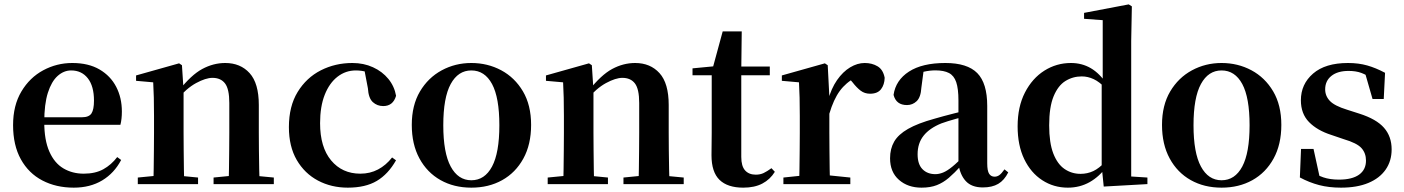

<svg xmlns="http://www.w3.org/2000/svg" viewBox="-20 -839 6398 875"><path d="M316.2 16.2Q235.8 16.2 173.2 -16.5Q110.6 -49.1 75.1 -113Q39.6 -176.9 39.6 -268.8Q39.6 -358.8 77.6 -422.2Q115.5 -485.7 177.2 -518.8Q238.9 -551.9 309.4 -551.9Q383.1 -551.9 433.5 -522.5Q483.8 -493.1 509.6 -443.2Q535.4 -393.3 535.4 -330.9Q535.4 -296.1 528.7 -270.2H98.1V-304.6H353.4Q385.5 -304.6 396.9 -322.2Q408.3 -339.8 408.3 -380.4Q408.3 -446.3 380.2 -482.2Q352.1 -518 304.1 -518Q270.7 -518 242.6 -492.9Q214.6 -467.8 198.1 -416Q181.7 -364.1 181.7 -282.7Q181.7 -200.5 204.9 -148.2Q228 -95.8 268.8 -71.7Q309.5 -47.5 361.4 -47.5Q414.4 -47.5 450.9 -67.7Q487.3 -87.9 514.2 -123.2L532.1 -109.9Q500.6 -49.8 445.7 -16.8Q390.7 16.2 316.2 16.2Z M608 0V-29.9L713.6 -40.2H776.7L882.6 -29.9V0ZM678.2 0Q679.9 -25.5 680.4 -67.4Q680.9 -109.4 681.4 -154.8Q681.9 -200.3 681.9 -234.8V-310.2Q681.9 -360 681 -393.7Q680.2 -427.5 678.2 -463.8L600.1 -470.7V-495.2L796.2 -550.4L809.2 -541.7L816.6 -428V-425.6V-234.8Q816.6 -200.3 817.1 -154.8Q817.6 -109.4 818.1 -67.4Q818.6 -25.5 819.6 0ZM953.3 0V-29.9L1057.2 -40.2H1119.8L1227.9 -29.9V0ZM1022 0Q1023 -25.5 1023.5 -66.9Q1024 -108.4 1024.5 -153.8Q1025 -199.3 1025 -234.8V-369.8Q1025 -433.2 1005.6 -458.7Q986.2 -484.2 948.2 -484.2Q917.6 -484.2 873.8 -460.5Q830.1 -436.8 784.5 -383.3L779.6 -425.7H794.9Q851.1 -497.3 901.7 -524.6Q952.3 -551.9 1006.5 -551.9Q1075.6 -551.9 1117.5 -505.8Q1159.5 -459.6 1159.5 -360.5V-234.8Q1159.5 -199.3 1160 -153.8Q1160.5 -108.4 1161.3 -66.9Q1162.2 -25.5 1163.2 0Z M1565.1 16.2Q1490.1 16.2 1429.2 -16Q1368.3 -48.3 1332.4 -109.8Q1296.6 -171.4 1296.6 -259.7Q1296.6 -354.7 1336.5 -419.9Q1376.4 -485 1442.1 -518.5Q1507.9 -551.9 1586 -551.9Q1637.5 -551.9 1679.8 -532.5Q1722.2 -513.2 1749.8 -479.5Q1777.4 -445.8 1785 -402.4Q1771.4 -355.6 1726.4 -355.6Q1698.9 -355.6 1679.1 -373.6Q1659.4 -391.6 1656.6 -436.8L1638.8 -530.1L1706.7 -486.3Q1677.8 -503.2 1653.1 -510.6Q1628.4 -518 1601.6 -518Q1555.2 -518 1518.2 -489.4Q1481.1 -460.7 1459.9 -407.1Q1438.7 -353.5 1438.7 -277.6Q1438.7 -168.4 1489 -108Q1539.4 -47.5 1622.2 -47.5Q1666.5 -47.5 1702.8 -66.7Q1739.2 -85.9 1766.9 -121.4L1784.8 -108.4Q1749.1 -45.4 1697.3 -14.6Q1645.5 16.2 1565.1 16.2Z M2128 16.2Q2048.7 16.2 1987.5 -18.3Q1926.3 -52.8 1891.5 -117Q1856.6 -181.2 1856.6 -269.8Q1856.6 -359.1 1893.8 -422Q1931 -484.9 1992.9 -518.4Q2054.8 -551.9 2128 -551.9Q2202.1 -551.9 2264.1 -518.8Q2326 -485.6 2363.2 -422.7Q2400.4 -359.8 2400.4 -269.8Q2400.4 -180.5 2365 -116.3Q2329.6 -52 2268.4 -17.9Q2207.2 16.2 2128 16.2ZM2128 -17.5Q2189 -17.5 2222.4 -80.1Q2255.7 -142.6 2255.7 -268.1Q2255.7 -394.2 2222.4 -456.1Q2189 -518 2128 -518Q2067.7 -518 2034 -456.1Q2000.2 -394.2 2000.2 -268.1Q2000.2 -142.6 2034 -80.1Q2067.7 -17.5 2128 -17.5Z M2476 0V-29.9L2581.6 -40.2H2644.7L2750.6 -29.9V0ZM2546.2 0Q2547.9 -25.5 2548.4 -67.4Q2548.9 -109.4 2549.4 -154.8Q2549.9 -200.3 2549.9 -234.8V-310.2Q2549.9 -360 2549 -393.7Q2548.2 -427.5 2546.2 -463.8L2468.1 -470.7V-495.2L2664.2 -550.4L2677.2 -541.7L2684.6 -428V-425.6V-234.8Q2684.6 -200.3 2685.1 -154.8Q2685.6 -109.4 2686.1 -67.4Q2686.6 -25.5 2687.6 0ZM2821.3 0V-29.9L2925.2 -40.2H2987.8L3095.9 -29.9V0ZM2890 0Q2891 -25.5 2891.5 -66.9Q2892 -108.4 2892.5 -153.8Q2893 -199.3 2893 -234.8V-369.8Q2893 -433.2 2873.6 -458.7Q2854.2 -484.2 2816.2 -484.2Q2785.6 -484.2 2741.8 -460.5Q2698.1 -436.8 2652.5 -383.3L2647.6 -425.7H2662.9Q2719.1 -497.3 2769.7 -524.6Q2820.3 -551.9 2874.5 -551.9Q2943.6 -551.9 2985.5 -505.8Q3027.5 -459.6 3027.5 -360.5V-234.8Q3027.5 -199.3 3028 -153.8Q3028.5 -108.4 3029.3 -66.9Q3030.2 -25.5 3031.2 0Z M3291.4 -496.1V-535.7H3488.2V-496.1ZM3367.1 16.2Q3295.7 16.2 3259.1 -19.3Q3222.5 -54.8 3222.5 -131.7Q3222.5 -159.8 3223 -182.4Q3223.5 -205 3223.5 -234.7V-496.1H3136V-527.5L3245.7 -538L3227.1 -525.2L3273.5 -695.8H3360.3L3358.2 -519.3V-508.7V-123.8Q3358.2 -81.6 3375.7 -62.3Q3393.2 -43 3424.3 -43Q3444.4 -43 3460 -50.4Q3475.7 -57.9 3495.7 -72.5L3511.2 -56Q3489.7 -21.1 3454.3 -2.5Q3418.9 16.2 3367.1 16.2Z M3550.2 0V-29.9L3658.3 -41.2H3744.8L3855.2 -29.9V0ZM3621.2 0Q3622.9 -25.5 3623.4 -67.4Q3623.9 -109.4 3624.4 -154.8Q3624.9 -200.3 3624.9 -234.8V-310.2Q3624.9 -360.7 3624 -394.1Q3623.2 -427.5 3621.2 -463.8L3543.1 -470.7V-495.2L3739.2 -550.4L3752.2 -541.7L3759.6 -398.7V-397.7V-234.8Q3759.6 -200.3 3760.1 -154.8Q3760.6 -109.4 3761.1 -67.4Q3761.6 -25.5 3762.6 0ZM3759.4 -320.2 3726.3 -380.9H3753.4Q3768 -435.6 3794.6 -473.9Q3821.3 -512.2 3854.4 -532.1Q3887.5 -551.9 3920.6 -551.9Q3954.2 -551.9 3979.4 -536.8Q4004.7 -521.7 4011.7 -484.5Q4010.9 -453.2 3995.2 -432.6Q3979.4 -411.9 3945.2 -411.9Q3920.5 -411.9 3902.2 -425.8Q3884 -439.6 3864.8 -464.4L3841.8 -490.9L3878.4 -485.1Q3835.5 -463.1 3807.2 -424.7Q3778.9 -386.2 3759.4 -320.2Z M4179.6 16.2Q4117.2 16.2 4076.8 -19.4Q4036.3 -54.9 4036.3 -117.6Q4036.3 -161.2 4055 -193.6Q4073.7 -226.1 4118.1 -251.5Q4162.6 -277 4238.4 -297.9Q4277.8 -309.4 4327.4 -322Q4377 -334.6 4417 -344.4V-318.9Q4377 -308.9 4337 -297.6Q4296.9 -286.4 4270.1 -276.7Q4216.3 -254.9 4189.1 -220.6Q4161.8 -186.4 4161.8 -135.9Q4161.8 -90.4 4184.1 -67.9Q4206.3 -45.3 4243 -45.3Q4259.3 -45.3 4277.7 -52.6Q4296.1 -59.9 4320.4 -79.7Q4344.8 -99.4 4378.3 -135.5L4393.8 -82.4H4358.7Q4329.6 -50.6 4304.2 -28.7Q4278.7 -6.8 4249.4 4.7Q4220 16.2 4179.6 16.2ZM4459.1 15.2Q4407.6 15.2 4380.9 -14.2Q4354.2 -43.6 4347.9 -94V-96.5V-381.4Q4347.9 -434.7 4337.8 -464.5Q4327.7 -494.3 4304.6 -506.3Q4281.5 -518.3 4243 -518.3Q4217.4 -518.3 4190.3 -512.2Q4163.2 -506.1 4126.8 -491.2L4189.1 -516.3L4178.9 -439.2Q4176.3 -395.9 4157.6 -378Q4138.8 -360.2 4113.3 -360.2Q4064.1 -360.2 4052.2 -406.5Q4061.9 -473.5 4122.4 -512.7Q4182.9 -551.9 4288.1 -551.9Q4388.4 -551.9 4433.7 -505.9Q4479.1 -459.8 4479.1 -356.2V-94.8Q4479.1 -60.3 4487.8 -47Q4496.6 -33.8 4512.7 -33.8Q4524.3 -33.8 4534.3 -40.9Q4544.3 -48.1 4557.7 -67.2L4574.9 -53.4Q4557 -17.5 4529.2 -1.1Q4501.4 15.2 4459.1 15.2Z M4846.5 16.2Q4782 16.2 4729.9 -17.7Q4677.7 -51.5 4647.6 -114.2Q4617.6 -176.8 4617.6 -263.1Q4617.6 -352.4 4650.9 -417.2Q4684.2 -482 4739.4 -517Q4794.7 -551.9 4860.5 -551.9Q4910.9 -551.9 4951.4 -528.1Q4991.8 -504.4 5025.8 -453.6H5035.1L5018.3 -436.8Q4990.9 -465.9 4964.3 -478.3Q4937.7 -490.8 4909.9 -490.8Q4869.2 -490.8 4835.5 -469.9Q4801.9 -449.1 4781.6 -400.1Q4761.4 -351.2 4761.4 -267.7Q4761.4 -188.6 4780.1 -139.8Q4798.9 -91.1 4831.4 -68.9Q4863.9 -46.7 4904.3 -46.7Q4935.5 -46.7 4962.5 -59.4Q4989.5 -72.1 5015.8 -100.9L5034.6 -80.8H5024.1Q4990.8 -34.5 4946 -9.1Q4901.1 16.2 4846.5 16.2ZM5010 11.2 5000.7 -81.1V-83.3V-457.2L5005.4 -468.4V-747.1L4920.4 -753.3V-780.3L5123.9 -819L5138.2 -810L5135.2 -652.7V-34.7L5209.1 -29.9V0Z M5547 16.2Q5467.7 16.2 5406.5 -18.3Q5345.3 -52.8 5310.5 -117Q5275.6 -181.2 5275.6 -269.8Q5275.6 -359.1 5312.8 -422Q5350 -484.9 5411.9 -518.4Q5473.8 -551.9 5547 -551.9Q5621.1 -551.9 5683.1 -518.8Q5745 -485.6 5782.2 -422.7Q5819.4 -359.8 5819.4 -269.8Q5819.4 -180.5 5784 -116.3Q5748.6 -52 5687.4 -17.9Q5626.2 16.2 5547 16.2ZM5547 -17.5Q5608 -17.5 5641.4 -80.1Q5674.7 -142.6 5674.7 -268.1Q5674.7 -394.2 5641.4 -456.1Q5608 -518 5547 -518Q5486.7 -518 5453 -456.1Q5419.2 -394.2 5419.2 -268.1Q5419.2 -142.6 5453 -80.1Q5486.7 -17.5 5547 -17.5Z M6091.3 16.2Q6036.6 16.2 5991.7 4.5Q5946.8 -7.2 5903.9 -30.3L5909.2 -160.4H5966.1L5996.6 -20.6L5948.6 -26V-62Q5980.7 -41.1 6010.9 -30.7Q6041.2 -20.4 6081.8 -20.4Q6142.1 -20.4 6173.7 -43Q6205.2 -65.7 6205.2 -107.2Q6205.2 -140.9 6184.7 -164Q6164.1 -187.1 6103.5 -204.9L6047.7 -223.9Q5982.9 -244.5 5945.7 -282.6Q5908.5 -320.7 5908.5 -382Q5908.5 -455.6 5964.2 -503.8Q6019.9 -551.9 6123.2 -551.9Q6171.5 -551.9 6210.9 -540.7Q6250.2 -529.5 6292.1 -507.2L6286.1 -387.7H6235.1L6196.6 -521.5L6239 -507.8V-477Q6208.7 -497.5 6184.1 -506.7Q6159.5 -515.8 6125.8 -515.8Q6076 -515.8 6047.6 -493.1Q6019.2 -470.4 6019.2 -431.8Q6019.2 -401.6 6040.6 -379.1Q6061.9 -356.6 6118.8 -339.1L6174.9 -321.1Q6252.8 -296.3 6287.4 -256.6Q6322.1 -217 6322.1 -158.3Q6322.1 -105.4 6294.8 -66.1Q6267.4 -26.7 6216 -5.3Q6164.6 16.2 6091.3 16.2Z"/></svg>

Font: Noto Serif SC ExtraLight
Style: Regular
Weight: 200
Designer: Ryoko NISHIZUKA 西塚涼子 (kana & ideographs); Frank Grießhammer (Latin, Greek & Cyrillic); Wenlong ZHANG 张文龙 (bopomofo); San
Foundry: Adobe
Version: Version 2.002-H1;hotconv 1.1.0;makeotfexe 2.6.0